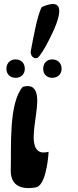

<svg xmlns="http://www.w3.org/2000/svg" viewBox="-20 -930 389 960"><path d="M189 -895C165 -852 145 -730 134 -675C130 -653 148 -634 166 -640C178 -644 209 -699 215 -711C296 -862 306 -946 189 -895ZM288 -586C288 -614 269 -633 241 -633C214 -633 196 -614 196 -586C196 -559 214 -541 241 -541C269 -541 288 -559 288 -586ZM104 -586C104 -614 86 -633 58 -633C31 -633 12 -614 12 -586C12 -559 31 -541 58 -541C86 -541 104 -559 104 -586ZM94 -496C23 -415 37 -196 34 -88C29 -7 78 21 159 7C205 -1 220 -119 223 -171C128 -146 147 -260 157 -334C165 -399 191 -522 94 -496Z"/></svg>

Font: Philokalia
Style: Regular
Weight: 400
Version: Version 001.010